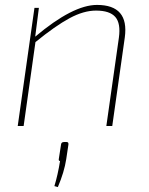

<svg xmlns="http://www.w3.org/2000/svg" viewBox="-20 -512 607 780"><path d="M138 -480 123 -363Q276 -492 374 -492Q505 -492 487 -360L436 0H412L463 -359Q471 -417 448.5 -443Q426 -469 370 -469Q320 -469 262.5 -438Q205 -407 124 -341L76 0H52L120 -480ZM240 65H251Q259 65 258 75L249 135Q241 187 215 248L201 244Q215 198 224 142Q217 142 219 133L228 75Q229 65 240 65Z"/></svg>

Font: Ezarion Thin
Style: Italic
Weight: 250
Italic angle: -8°
Designer: Natanael Gama
Version: Version 1.001;PS 001.001;hotconv 1.0.70;makeotf.lib2.5.58329